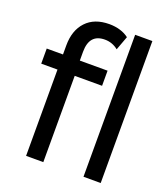

<svg xmlns="http://www.w3.org/2000/svg" viewBox="-137 -845 825 943"><g transform="rotate(20 275.5 -374.0)"><path d="M197 -576C197 -638 224 -669 278 -669C304 -669 327.3 -660.7 348 -644L375 -717C362.3 -727 347.2 -734.7 329.5 -740C311.8 -745.3 293 -748 273 -748C221 -748 180.7 -732.7 152 -702C123.3 -671.3 109 -629.7 109 -577V-530H24V-451H109V0H199V-451H342V-530H197ZM409 -742V0H499V-742Z"/></g></svg>

Font: Rookery
Style: Regular
Weight: 400
Designer: Ryan Kimball / Julieta Ulanovsky
Foundry: Motorola Mobility LLC.
Version: Version 1.0